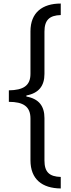

<svg xmlns="http://www.w3.org/2000/svg" viewBox="-20 -886 402 1084"><path d="M323 178V113C258 111 231 85 231 20V-219C231 -287 200 -328 129 -341V-347C199 -360 231 -401 231 -469V-707C231 -772 258 -799 323 -801V-866C219 -866 152 -815 152 -709V-469C152 -402 111 -377 30 -376V-311C111 -311 152 -285 152 -217V19C152 126 218 177 323 178Z"/></svg>

Font: Noto Sans Malayalam UI ExtraCondensed
Style: Regular
Weight: 400
Width: 2
Designer: Jelle Bosma - Monotype Design Team
Foundry: Monotype Imaging Inc.
Version: Version 2.104